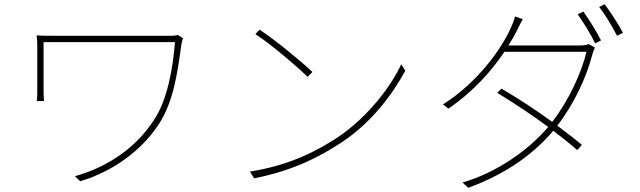

<svg xmlns="http://www.w3.org/2000/svg" viewBox="-20 -846 3040 912"><path d="M850 -664 825 -680C817 -677 803 -676 794 -676C752 -676 272 -676 245 -676C205 -676 176 -676 154 -678C156 -661 157 -647 157 -628C157 -590 157 -435 157 -412C157 -401 157 -384 155 -366H189C188 -384 187 -398 187 -412C187 -435 187 -619 187 -646C259 -646 761 -646 811 -646C801 -517 775 -373 712 -277C627 -146 496 -54 336 -9L361 15C522 -33 659 -137 738 -262C805 -367 824 -506 842 -638C843 -644 847 -659 850 -664Z M1213 -705 1193 -684C1269 -635 1392 -529 1441 -481L1464 -504C1412 -554 1285 -658 1213 -705ZM1167 -31 1187 1C1380 -37 1504 -105 1603 -170C1744 -263 1844 -397 1905 -510L1886 -541C1834 -429 1721 -285 1583 -193C1490 -132 1359 -61 1167 -31Z M2751 -791 2724 -778C2751 -741 2788 -680 2807 -640L2835 -654C2813 -698 2776 -756 2751 -791ZM2852 -826 2826 -813C2855 -776 2888 -721 2911 -676L2939 -690C2919 -729 2879 -790 2852 -826ZM2463 -755 2426 -768C2423 -751 2412 -726 2407 -715C2365 -619 2252 -456 2084 -350L2110 -330C2234 -415 2318 -514 2376 -600H2766C2741 -498 2682 -369 2603 -267C2526 -323 2443 -378 2362 -425L2342 -405C2421 -357 2507 -300 2584 -243C2489 -131 2338 -26 2177 21L2204 46C2389 -21 2521 -121 2608 -225C2650 -193 2689 -162 2722 -133L2744 -158C2709 -187 2669 -218 2627 -249C2707 -352 2766 -480 2793 -585C2795 -592 2801 -611 2806 -620L2776 -637C2766 -632 2755 -630 2732 -630H2395C2411 -655 2424 -679 2435 -700C2443 -716 2453 -738 2463 -755Z"/></svg>

Font: Harano Aji Gothic K1 ExtraLight
Style: Regular
Weight: 250
Foundry: Masamichi Hosoda
Version: HaranoAjiGothicK1-ExtraLight version 20230610;ttx 4.39.4